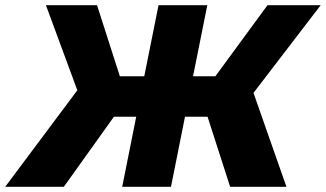

<svg xmlns="http://www.w3.org/2000/svg" viewBox="-65 -720 1256 740"><path d="M-45 0 233 -372 112 -700H309L397 -426H491L546 -700H734L679 -426H765L966 -700H1171L912 -362L1039 0H822L735 -270H648L594 0H406L460 -270H374L181 0Z"/></svg>

Font: Argentum Sans
Style: Bold Italic
Weight: 700
Italic angle: -11°
Designer: Julieta Ulanovsky (font), Cristiano Sobral (main changes and remaster)
Foundry: Julieta Ulanovsky (font), Cristiano Sobral (main changes and remaster)
Version: Version 2.007;June 15, 2022;FontCreator 14.0.0.2814 64-bit; 